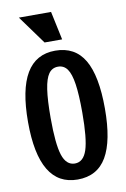

<svg xmlns="http://www.w3.org/2000/svg" viewBox="-92 -881 623 946"><g transform="rotate(-10 219.0 -408.0)"><path d="M26.4 -311.5Q26.4 -473.6 74.2 -554.2Q122.1 -634.8 218.8 -634.8Q317.4 -634.8 364.3 -555.2Q411.1 -475.6 411.1 -311.5Q411.1 -150.4 364.3 -70.3Q317.4 9.8 218.8 9.8Q26.4 9.8 26.4 -311.5ZM297.9 -311.5Q297.9 -401.4 290 -454.1Q282.2 -506.8 265.1 -530.8Q248 -554.7 218.8 -554.7Q189.5 -554.7 172.4 -530.8Q155.3 -506.8 147.5 -454.1Q139.6 -401.4 139.6 -311.5Q139.6 -180.7 157.7 -125.5Q175.8 -70.3 218.8 -70.3Q261.7 -70.3 279.8 -125.5Q297.9 -180.7 297.9 -311.5ZM174.8 -683.6 71.3 -826.2H232.4L262.7 -683.6Z"/></g></svg>

Font: Sudo
Style: Bold
Weight: 700
Monospace: yes
Designer: Jens Kutilek
Foundry: Jens Kutilek
Version: Version 0.040